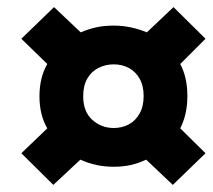

<svg xmlns="http://www.w3.org/2000/svg" viewBox="-20 -619 600 540"><path d="M130 -99 40 -188 113 -258Q91 -296 91 -348Q91 -401 113 -439L40 -510L132 -599L207 -528Q228 -537 250 -542Q272 -547 300 -547Q325 -547 348 -542Q371 -537 393 -528L468 -599L558 -510L487 -439Q497 -420 502 -397.5Q507 -375 507 -349Q507 -323 502 -300.5Q497 -278 487 -258L558 -188L466 -99L391 -170Q370 -160 348 -155Q326 -150 300 -150Q274 -150 251 -155Q228 -160 206 -170ZM300 -259Q323 -259 342 -269Q361 -279 372.5 -299.5Q384 -320 384 -349Q384 -378 372.5 -398Q361 -418 342 -428Q323 -438 300 -438Q277 -438 257 -428Q237 -418 225.5 -398Q214 -378 214 -348Q214 -305 239.5 -282Q265 -259 300 -259Z"/></svg>

Font: Ubuntu Sans Mono
Style: Bold Italic
Weight: 700
Italic angle: -13.5°
Monospace: yes
Designer: Dalton Maag Ltd
Foundry: Dalton Maag Ltd
Version: Version 1.006